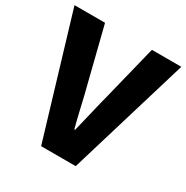

<svg xmlns="http://www.w3.org/2000/svg" viewBox="-178 -887 999 1029"><g transform="rotate(30 321.5 -372.0)"><path d="M214 0 -9 -744H180L265 -405Q276 -364 294 -285Q312 -207 323 -167H328Q338 -206 356 -283Q375 -364 386 -405L470 -744H652L540 -372L428 0Z"/></g></svg>

Font: GenSekiGothic TW H
Style: Regular
Weight: 900
Version: Version 1.501;PS 1;hotconv 16.6.51;makeotf.lib2.5.65220